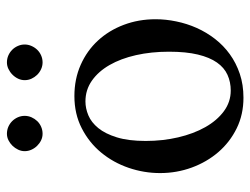

<svg xmlns="http://www.w3.org/2000/svg" viewBox="-105 -610 730 560"><g transform="rotate(-90 260.0 -330.0)"><path d="M410.2 -623Q410.2 -633.3 406 -642.8Q401.9 -652.3 394.8 -659.4Q387.7 -666.5 378.2 -670.7Q368.7 -674.8 357.9 -674.8Q348.1 -674.8 338.9 -670.4Q329.6 -666 322.3 -658.7Q314.9 -651.4 310.5 -642.1Q306.2 -632.8 306.2 -623Q306.2 -612.8 310.3 -603.5Q314.5 -594.2 321.5 -586.9Q328.6 -579.6 338.1 -575.2Q347.7 -570.8 357.9 -570.8Q368.7 -570.8 378.2 -575Q387.7 -579.1 394.8 -586.4Q401.9 -593.8 406 -603.3Q410.2 -612.8 410.2 -623ZM202.1 -623Q202.1 -633.3 198 -642.8Q193.8 -652.3 186.8 -659.4Q179.7 -666.5 170.2 -670.7Q160.6 -674.8 149.9 -674.8Q140.1 -674.8 131.1 -670.4Q122.1 -666 115 -658.7Q107.9 -651.4 103.5 -642.1Q99.1 -632.8 99.1 -623Q99.1 -612.8 103.3 -603.5Q107.4 -594.2 114.5 -586.9Q121.6 -579.6 130.6 -575.2Q139.6 -570.8 149.9 -570.8Q160.6 -570.8 170.2 -575Q179.7 -579.1 186.8 -586.4Q193.8 -593.8 198 -603.3Q202.1 -612.8 202.1 -623ZM483.9 -241.2Q483.9 -291 467.5 -334.2Q451.2 -377.4 421.6 -409.4Q392.1 -441.4 350.8 -459.7Q309.6 -478 259.8 -478Q207.5 -478 165.8 -456.5Q124 -435.1 95 -399.9Q65.9 -364.7 50.5 -319.8Q35.2 -274.9 35.2 -228Q35.2 -179.7 51.3 -135.7Q67.4 -91.8 96.4 -58.1Q125.5 -24.4 165.8 -4.6Q206.1 15.1 254.9 15.1Q293 15.1 324.7 4.4Q356.4 -6.3 381.8 -24.7Q407.2 -43 426.5 -67.9Q445.8 -92.8 458.5 -121.3Q471.2 -149.9 477.5 -180.7Q483.9 -211.4 483.9 -241.2ZM389.2 -202.1Q389.2 -152.3 380.9 -117.9Q372.6 -83.5 357.7 -62.3Q342.8 -41 321.8 -31.5Q300.8 -22 275.9 -22Q242.7 -22 215.6 -42Q188.5 -62 169.2 -96.2Q149.9 -130.4 139.4 -175.3Q128.9 -220.2 128.9 -270Q128.9 -320.3 139.4 -354.2Q149.9 -388.2 166.5 -408.4Q183.1 -428.7 203.6 -437.3Q224.1 -445.8 244.1 -445.8Q277.8 -445.8 304.7 -427Q331.5 -408.2 350.3 -375.5Q369.1 -342.8 379.2 -298.3Q389.2 -253.9 389.2 -202.1Z"/></g></svg>

Font: Galatia SIL
Style: Regular
Weight: 400
Designer: Development by SIL's NRSI team
Version: Version 2.1